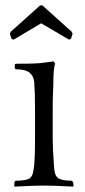

<svg xmlns="http://www.w3.org/2000/svg" viewBox="-20 -693 317 717"><path d="M254.9 0 252.9 3.9Q176.8 0 150.9 0H137.2Q110.4 0 34.2 3.9L33.2 0L34.2 -14.2L38.1 -18.1Q80.6 -18.1 92.8 -28.8Q99.6 -35.2 102.5 -45.7Q105.5 -56.2 107.9 -78.1Q110.8 -111.3 110.8 -163.1V-286.1Q110.8 -345.7 107.9 -386.2Q105 -407.2 95.2 -417Q81.1 -434.1 39.1 -434.1L35.2 -438V-452.1L39.1 -455.1H57.1Q120.1 -455.1 145 -459L180.2 -463.9L186 -455.1Q179.2 -439.5 179.2 -379.9Q179.2 -373.5 178 -347.2Q176.8 -320.8 176.8 -287.1V-174.8Q176.8 -140.6 181.2 -78.1Q182.6 -56.6 185.5 -45.9Q188.5 -35.2 195.8 -28.8Q209.5 -18.1 248 -18.1L252.9 -13.2ZM129.9 -672.9H138.2L248 -574.2L251 -566.9L245.1 -547.9L237.8 -544.9L133.8 -606L30.8 -544.9L22.9 -547.9L17.1 -566.9L20 -574.2Z"/></svg>

Font: Quattrocento Roman
Style: Regular
Weight: 400
Designer: Pablo Impallari
Foundry: Pablo Impallari. www.impallari.com Igino Marini. www.ikern.com
Version: Version 1.000